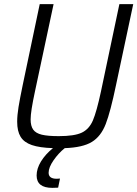

<svg xmlns="http://www.w3.org/2000/svg" viewBox="-20 -708 664 928"><path d="M624 -688 541 -298Q514 -168 491 -108.5Q468 -49 424 -22Q380 5 293 8Q263 32 239 66.5Q215 101 215 127Q215 156 254 156L270 155L261 199Q251 200 233 200Q157 200 157 140Q157 107 178 72.5Q199 38 236 8Q171 6 133.5 -7Q96 -20 79.5 -47Q63 -74 63 -120Q63 -150 69.5 -190.5Q76 -231 90 -298L172 -688H239L149 -266Q128 -169 128 -131Q128 -99 140.5 -81.5Q153 -64 182 -57Q211 -50 264 -50Q340 -50 375.5 -67Q411 -84 429 -126Q447 -168 468 -266L557 -688Z"/></svg>

Font: Saira Semi Condensed Light
Style: Italic
Weight: 300
Width: 4
Italic angle: -12°
Designer: Hector Gatti with collaboration of the Omnibus-Type team
Foundry: Omnibus-Type
Version: Version 1.001; ttfautohint (v1.8)